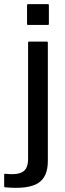

<svg xmlns="http://www.w3.org/2000/svg" viewBox="-71 -725 314 923"><path d="M164 -700V-610Q164 -605 159 -605H64Q59 -605 59 -610V-700Q59 -705 64 -705H159Q164 -705 164 -700ZM159 49Q159 127 110.8 156.2Q62.5 185.5 -45.5 175.5Q-51 175 -51 170V115Q-51 110 -46 110.5Q10 117 37 101.8Q64 86.5 64 39V-520Q64 -525 69 -525H154Q159 -525 159 -520Z"/></svg>

Font: MFEK Sans
Style: Regular
Weight: 400
Designer: Owen Earl
Foundry: indestructible type*
Version: Version 0.001; ttfautohint (v1.8.4.7-5d5b)